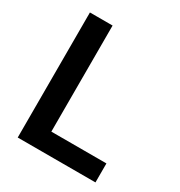

<svg xmlns="http://www.w3.org/2000/svg" viewBox="-171 -847 908 967"><g transform="rotate(30 283.0 -363.5)"><path d="M71.7 0V-727.3H203.5V-110.4H523.8V0Z"/></g></svg>

Font: Inter Zeller Semi Bold
Style: Regular
Weight: 600
Designer: Rasmus Andersson; Joe Bland
Foundry: zeller
Version: Version 3.015;git-dec3a8cb1